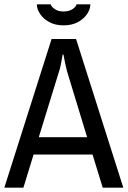

<svg xmlns="http://www.w3.org/2000/svg" viewBox="-21 -866 589 886"><path d="M-1 0 217 -686H330L548 0H453L406 -153H134L87 0ZM158 -233H381L288 -538Q285 -550 281 -568Q277 -586 274.5 -600Q272 -614 272 -614H268Q268 -614 265.5 -599.5Q263 -585 259.5 -567Q256 -549 252 -538ZM272 -749Q234 -749 206.5 -764Q179 -779 164 -801.5Q149 -824 149 -846H213Q215 -836 231 -824.5Q247 -813 272 -813Q298 -813 314.5 -824.5Q331 -836 332 -846H396Q396 -824 381 -801.5Q366 -779 338.5 -764Q311 -749 272 -749Z"/></svg>

Font: Archivo Narrow
Style: Regular
Weight: 400
Designer: Hector Gatti
Foundry: Omnibus-Type
Version: Version 3.002